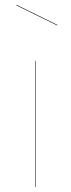

<svg xmlns="http://www.w3.org/2000/svg" viewBox="-20 -766 292 786"><path d="M127 0H125V-517H127ZM215 -664 214 -662 47 -744 48 -746Z"/></svg>

Font: FiraGO Two
Style: Regular
Weight: 100
Designer: bBox Type
Foundry: bBox Type GmbH
Version: Version 1.001